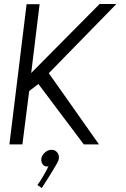

<svg xmlns="http://www.w3.org/2000/svg" viewBox="-20 -722 630 960"><path d="M475 0H399L172 -302L126 -267L92 0H27L113 -701H178L136 -357L478 -702H562L224 -356ZM188 65Q193 50 207 38.5Q221 27 238 27Q258 27 268.5 43.5Q279 60 272 80Q269 88 258 107Q247 126 233 148.5Q219 171 206.5 190.5Q194 210 189 218L167 203Q172 197 182 181.5Q192 166 203 146.5Q214 127 222 110Q203 113 193 99Q183 85 188 65Z"/></svg>

Font: Kulim Park Light
Style: Italic
Weight: 300
Italic angle: -8°
Designer: Noponies / Dale Sattler
Foundry: Noponies
Version: Version 1.000; ttfautohint (v1.8.3)